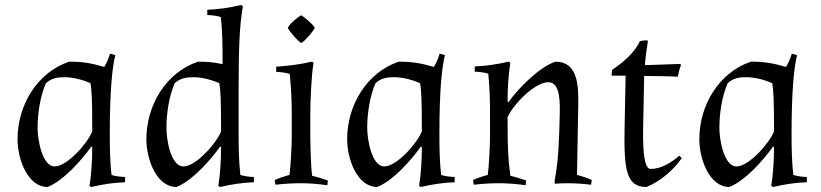

<svg xmlns="http://www.w3.org/2000/svg" viewBox="-20 -731 3274 766"><path d="M50 -176C50 -96 90 15 170 15C233 -10 305 -91 344 -146L348 -145C348 -95 345 -39 337 11L344 15C392 4 431 -2 479 -4V-25C464 -25 440 -28 425 -33C419 -83 418 -143 418 -193C418 -365 427 -458 440 -511L419 -517C414 -500 405 -478 396 -464C344 -479 310 -485 256 -485C128 -442 50 -311 50 -176ZM130 -221C130 -277 140 -346 163 -399C185 -419 208 -423 237 -423C271 -423 310 -413 341 -399C346 -368 348 -336 348 -207C330 -160 248 -67 198 -67C149 -67 130 -172 130 -221Z M564 -176C564 -96 604 15 684 15C747 -10 819 -91 858 -146L862 -145C862 -95 859 -39 851 11L858 15C906 4 945 -2 993 -4V-25C978 -25 954 -28 939 -33C933 -83 932 -143 932 -193V-376C932 -548 936 -631 949 -706L942 -711C894 -700 855 -694 807 -692V-671C822 -671 846 -668 861 -663C867 -613 868 -553 868 -475C833 -483 805 -485 770 -485C642 -442 564 -311 564 -176ZM644 -221C644 -277 654 -346 677 -399C699 -419 724 -423 751 -423C785 -423 824 -413 855 -399C860 -368 862 -336 862 -207C844 -160 762 -67 712 -67C662 -67 644 -171 644 -221Z M1218 -274C1218 -327 1222 -428 1231 -481L1224 -485C1177 -474 1130 -468 1082 -465V-444C1098 -444 1120 -441 1136 -436C1142 -375 1144 -327 1144 -274V-190C1144 -141 1139 -63 1135 -33C1118 -29 1092 -20 1076 -13L1079 6C1113 2 1147 0 1181 0C1216 0 1251 3 1286 8L1288 -11C1271 -17 1242 -26 1225 -30C1221 -60 1218 -141 1218 -190ZM1236 -620C1226 -637 1196 -661 1182 -670C1165 -661 1137 -637 1128 -620C1137 -603 1165 -570 1182 -559C1199 -570 1227 -603 1236 -620Z M1365 -176C1365 -96 1405 15 1485 15C1548 -10 1620 -91 1659 -146L1663 -145C1663 -95 1660 -39 1652 11L1659 15C1707 4 1746 -2 1794 -4V-25C1779 -25 1755 -28 1740 -33C1734 -83 1733 -143 1733 -193C1733 -365 1742 -458 1755 -511L1734 -517C1729 -500 1720 -478 1711 -464C1659 -479 1625 -485 1571 -485C1443 -442 1365 -311 1365 -176ZM1445 -221C1445 -277 1455 -346 1478 -399C1500 -419 1523 -423 1552 -423C1586 -423 1625 -413 1656 -399C1661 -368 1663 -336 1663 -207C1645 -160 1563 -67 1513 -67C1464 -67 1445 -172 1445 -221Z M2242 0C2274 0 2306 2 2338 6L2341 -13C2325 -20 2299 -29 2282 -33L2287 -314C2289 -399 2281 -485 2196 -485C2132 -464 2048 -379 2009 -324L2005 -325C2005 -375 2008 -431 2016 -481L2009 -485C1961 -474 1922 -468 1874 -466V-445C1889 -445 1913 -442 1928 -437C1934 -376 1935 -327 1935 -274V-190C1935 -141 1930 -63 1926 -33C1909 -29 1883 -20 1867 -13L1870 6C1904 2 1938 0 1972 0C2007 0 2042 3 2077 8L2079 -11C2062 -17 2033 -26 2016 -30C2007 -102 2005 -134 2005 -263C2027 -314 2113 -403 2168 -403C2217 -403 2214 -318 2213 -269C2211 -187 2209 -92 2193 -12V2C2208 1 2227 0 2242 0Z M2553 -471C2555 -503 2560 -537 2565 -568L2561 -570C2552 -570 2541 -569 2533 -567C2513 -522 2464 -480 2423 -453C2421 -449 2420 -437 2420 -431L2422 -429H2476L2472 -230C2468 -52 2479 15 2559 15C2616 -8 2666 -52 2700 -100L2690 -110C2659 -82 2617 -57 2576 -57C2555 -57 2543 -104 2546 -230L2550 -428C2584 -428 2650 -427 2684 -425C2687 -439 2691 -456 2697 -472L2693 -476Z M2770 -176C2770 -96 2810 15 2890 15C2953 -10 3025 -91 3064 -146L3068 -145C3068 -95 3065 -39 3057 11L3064 15C3112 4 3151 -2 3199 -4V-25C3184 -25 3160 -28 3145 -33C3139 -83 3138 -143 3138 -193C3138 -365 3147 -458 3160 -511L3139 -517C3134 -500 3125 -478 3116 -464C3064 -479 3030 -485 2976 -485C2848 -442 2770 -311 2770 -176ZM2850 -221C2850 -277 2860 -346 2883 -399C2905 -419 2928 -423 2957 -423C2991 -423 3030 -413 3061 -399C3066 -368 3068 -336 3068 -207C3050 -160 2968 -67 2918 -67C2869 -67 2850 -172 2850 -221Z"/></svg>

Font: Almendra
Style: Regular
Weight: 400
Designer: Ana Sanfelippo
Foundry: Ana Sanfelippo
Version: Version 1.003